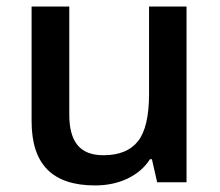

<svg xmlns="http://www.w3.org/2000/svg" viewBox="-20 -560 675 590"><path d="M462.9 0 446.8 -70.8H440.9Q417 -33.2 372.8 -11.7Q328.6 9.8 272 9.8Q173.8 9.8 125.5 -39.1Q77.1 -87.9 77.1 -187V-540H192.9V-207Q192.9 -145 218.3 -114Q243.7 -83 297.9 -83Q370.1 -83 404.1 -126.2Q438 -169.4 438 -271V-540H553.2V0Z"/></svg>

Font: f4_32663          
Style: Regular
Weight: 600
Foundry: Ascender Corporation
Version: Version 1.10